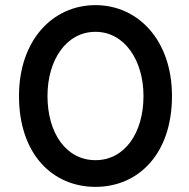

<svg xmlns="http://www.w3.org/2000/svg" viewBox="-20 -725 737 748"><path d="M165 -351C165 -491 238 -601 352 -601C465 -601 539 -490 539 -351C539 -206 465 -101 352 -101C238 -101 165 -206 165 -351ZM54 -351C54 -124 185 3 352 3C518 3 650 -124 650 -351C650 -568 518 -705 352 -705C185 -705 54 -568 54 -351Z"/></svg>

Font: Bluebird
Style: LiExt
Weight: 300
Designer: Jasper
Foundry: Cannot Into Space Fonts
Version: Version 0.98